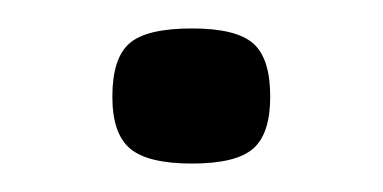

<svg xmlns="http://www.w3.org/2000/svg" viewBox="-20 -365 269 135"><path d="M59 -297Q59 -324 71 -334.5Q83 -345 115 -345Q146 -345 158 -334.5Q170 -324 170 -297Q170 -271 158 -260.5Q146 -250 115 -250Q84 -250 71.5 -260.5Q59 -271 59 -297Z"/></svg>

Font: Georama Extended
Style: Regular
Weight: 400
Width: 7
Designer: Jean-Baptiste Levee
Foundry: Production Type
Version: Version 1.000